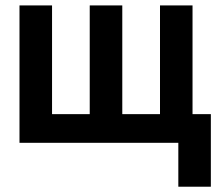

<svg xmlns="http://www.w3.org/2000/svg" viewBox="-20 -540 827 726"><path d="M53.7 -519.5H176.8V-108.4H319.3V-519.5H442.4V-108.4H585V-519.5H708V-108.4H777.3V166H654.3V0H53.7Z"/></svg>

Font: Dinish
Style: Bold
Weight: 700
Designer: Bert Driehuis
Foundry: Playbeing
Version: Version 3.006; git-39231f3c-release